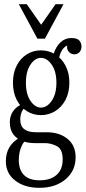

<svg xmlns="http://www.w3.org/2000/svg" viewBox="-20 -741 410 919"><path d="M168 158Q98 158 53 123.5Q8 89 8 31Q8 -45 74 -82L99 -66Q86 -52 78 -27.5Q70 -3 70 25Q70 72 95 97Q120 122 170 122Q221 122 250.5 96.5Q280 71 280 22Q280 -27 252 -41.5Q224 -56 195 -56H146Q115 -56 88.5 -65.5Q62 -75 44.5 -97Q27 -119 27 -156Q27 -186 42.5 -208.5Q58 -231 87 -243L102 -232Q88 -216 82.5 -201.5Q77 -187 77 -168Q77 -108 152 -108H204Q264 -108 303 -76.5Q342 -45 342 12Q342 76 294 117Q246 158 168 158ZM176 -190Q139 -190 108.5 -209Q78 -228 60 -263Q42 -298 42 -345Q42 -392 60 -427Q78 -462 108.5 -481Q139 -500 176 -500Q213 -500 244 -481Q275 -462 293.5 -427Q312 -392 312 -345Q312 -298 293.5 -263Q275 -228 244 -209Q213 -190 176 -190ZM176 -226Q205 -226 227.5 -258.5Q250 -291 250 -345Q250 -399 227.5 -431.5Q205 -464 176 -464Q148 -464 126 -432Q104 -400 104 -345Q104 -290 126 -258Q148 -226 176 -226ZM234 -476Q247 -518 269.5 -538.5Q292 -559 321 -559Q350 -559 360 -546.5Q370 -534 370 -519Q370 -502 360.5 -491.5Q351 -481 336 -481Q322 -481 311.5 -491Q301 -501 301 -515Q301 -528 308 -535L325 -528Q277 -528 262 -462ZM159 -556 70 -721H108L192 -601H162L246 -721H284L195 -556Z"/></svg>

Font: Margherita Variable
Style: Regular
Weight: 400
Designer: James Puckett
Foundry: Dunwich Type Founders
Version: Version 1.008